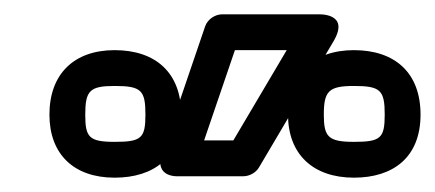

<svg xmlns="http://www.w3.org/2000/svg" viewBox="-20 -811 607 268"><path d="M474 -691C511.1 -691 517 -685.1 517 -651C517 -618 511.2 -613 474 -613C437.9 -613 432 -620.2 432 -651C432 -683.9 438.9 -691 474 -691ZM474 -741C417.6 -741 382 -708.2 382 -651C382 -595.4 417.3 -563 474 -563C528.6 -563 567 -591.2 567 -651C567 -709.7 531 -741 474 -741ZM140 -691C177.1 -691 183 -685.1 183 -651C183 -618 177.2 -613 140 -613C104.1 -613 99 -619.6 99 -651C99 -684.5 105.3 -691 140 -691ZM140 -741C83.2 -741 49 -707.6 49 -651C49 -595.9 82.9 -563 140 -563C194.6 -563 233 -591.2 233 -651C233 -709.7 197 -741 140 -741ZM380.2 -741 305.7 -615H264.9L307.9 -741ZM445.5 -753.3C469.4 -793.7 424 -791 424 -791H290C280.7 -791 269.9 -784.6 266.3 -774.1L206.3 -598.1C193.9 -561.6 230 -565 230 -565H320C327.3 -565 336.9 -569.4 341.5 -577.3Z"/></svg>

Font: Fog Sans
Style: Outline
Weight: 700
Foundry: Intel Corporation
Version: Version 1.00